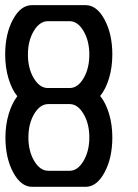

<svg xmlns="http://www.w3.org/2000/svg" viewBox="-20 -722 535 742"><path d="M104 0Q61 0 31 -55.7Q1 -111.3 1 -190.9Q1 -239.3 13.7 -281.5Q26.4 -323.7 46.9 -350.1Q25.4 -376.5 12.7 -419.2Q0 -461.9 0 -511.2Q0 -590.8 30 -646.5Q60.1 -702.1 103 -702.1H311Q354 -702.1 384 -646.5Q414.1 -590.8 414.1 -511.2Q414.1 -461.9 401.4 -419.7Q388.7 -377.4 367.2 -351.1Q388.7 -324.7 401.4 -282.5Q414.1 -240.2 414.1 -190.9Q414.1 -111.3 384 -55.7Q354 0 311 0ZM249 -381.8Q280.8 -381.8 303 -419.7Q325.2 -457.5 325.2 -511.2Q325.2 -564.5 302.7 -602.3Q280.3 -640.1 249 -640.1H165Q133.3 -640.1 110.6 -602.3Q87.9 -564.5 87.9 -511.2Q87.9 -457.5 110.6 -419.7Q133.3 -381.8 165 -381.8ZM167 -62H249Q280.3 -62 302.7 -99.9Q325.2 -137.7 325.2 -190.9Q325.2 -244.1 302.7 -282Q280.3 -319.8 249 -319.8H167Q134.8 -319.8 112.3 -282Q89.8 -244.1 89.8 -190.9Q89.8 -137.7 112.3 -99.9Q134.8 -62 167 -62Z"/></svg>

Font: Favorite Color
Style: Regular
Weight: 400
Designer: Bryce Wilner
Version: Version 1.000;PS 1.0;hotconv 16.6.51;makeotf.lib2.5.65220 DE